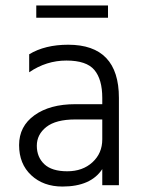

<svg xmlns="http://www.w3.org/2000/svg" viewBox="-20 -679 526 704"><path d="M376 -614H113V-659H376ZM209 5Q139 5 94.5 -36.5Q50 -78 50 -147Q50 -216 106.5 -256.5Q163 -297 256 -297H355V-320Q355 -388 326 -422.5Q297 -457 223.5 -457Q150 -457 87 -414V-480Q145 -515 230 -515Q416 -515 416 -320V0H355V-59Q313 5 209 5ZM355 -168V-241H256Q185 -241 150 -213.5Q115 -186 115 -144.5Q115 -103 142.5 -77Q170 -51 226.5 -51Q283 -51 319 -84Q355 -117 355 -168Z"/></svg>

Font: Hind Colombo Light
Style: Regular
Weight: 300
Designer: Jyotish Sonowal, Aditi Pimprikar
Foundry: Indian Type Foundry
Version: Version 1.000;PS 1.0;hotconv 1.0.86;makeotf.lib2.5.63406; tt